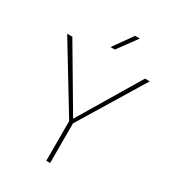

<svg xmlns="http://www.w3.org/2000/svg" viewBox="-212 -1016 1022 1133"><g transform="rotate(30 298.5 -450.0)"><path d="M51.3 -710.9 297.4 -293.9 546.4 -710.9H578.6L310.5 -270V0H284.2V-270L16.1 -710.9ZM277.3 -770.5 369.6 -900.4H401.9L306.6 -770.5Z"/></g></svg>

Font: Vazirmatn RD Thin
Style: Regular
Weight: 100
Designer: Saber Rastikerdar
Foundry: Saber Rastikerdar
Version: Version 32.102